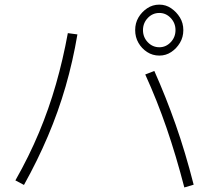

<svg xmlns="http://www.w3.org/2000/svg" viewBox="-20 -856 920 846"><path d="M575.6 -723.3Q575.6 -754.4 590 -778.9Q604.4 -803.3 628.3 -819.4Q652.2 -835.6 682.2 -835.6Q711.1 -835.6 734.4 -819.4Q757.8 -803.3 772.8 -778.9Q787.8 -754.4 787.8 -723.3Q787.8 -692.2 772.8 -667.2Q757.8 -642.2 734.4 -626.7Q711.1 -611.1 682.2 -611.1Q652.2 -611.1 628.3 -626.7Q604.4 -642.2 590 -667.2Q575.6 -692.2 575.6 -723.3ZM753.3 -723.3Q753.3 -754.4 732.2 -776.7Q711.1 -798.9 682.2 -798.9Q652.2 -798.9 631.1 -776.7Q610 -754.4 610 -723.3Q610 -692.2 631.1 -670Q652.2 -647.8 682.2 -647.8Q711.1 -647.8 732.2 -670Q753.3 -692.2 753.3 -723.3ZM792.2 -30Q755.6 -171.1 713.9 -292.2Q672.2 -413.3 620 -527.8L660 -543.3Q711.1 -428.9 753.9 -307.2Q796.7 -185.6 833.3 -42.2ZM47.8 -61.1Q107.8 -166.7 151.7 -271.7Q195.6 -376.7 226.7 -485.6Q257.8 -594.4 278.9 -710L321.1 -704.4Q301.1 -585.6 268.9 -474.4Q236.7 -363.3 191.1 -256.1Q145.6 -148.9 85.6 -41.1Z"/></svg>

Font: Paperlogy 2 ExtraLight
Style: Regular
Weight: 250
Designer: redesigned by Lee Juim, glyphs from Gmarket Sans & Montserrat
Foundry: PT&
Version: Version 1.001